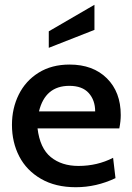

<svg xmlns="http://www.w3.org/2000/svg" viewBox="-20 -773 553 803"><path d="M30 -251Q30 -320 58.5 -377.5Q87 -435 141.5 -469Q196 -503 271 -503Q369 -503 427 -445.5Q485 -388 485 -292Q485 -266 479 -236H137Q147 -153 192.5 -116Q238 -79 308 -79Q387 -79 453 -113L463 -28Q383 10 297 10Q212 10 151.5 -25Q91 -60 60.5 -119Q30 -178 30 -251ZM378 -307Q378 -354 351 -384Q324 -414 270 -414Q169 -414 143 -307ZM184 -642 375 -753V-648L184 -573Z"/></svg>

Font: Cabin Medium
Style: Regular
Weight: 500
Designer: Pablo Impallari
Foundry: Pablo Impallari. http://www.impallari.com Igino Marini. http://www.ikern.com
Version: Version 2.200